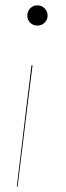

<svg xmlns="http://www.w3.org/2000/svg" viewBox="-20 -521 246 720"><path d="M43 178.5 76.5 -99Q79 -121 81.5 -140.5Q84 -160 86.5 -180.5Q89 -201 91.8 -224Q94.5 -247 98 -276H102Q98.5 -247 95.5 -224Q92.5 -201 90 -180.5Q87.5 -160 85 -140.5Q82.5 -121 80 -99L46 178.5ZM82.5 -462.5Q82.5 -478.5 93.2 -489.8Q104 -501 120 -501Q136 -501 147.2 -489.8Q158.5 -478.5 158.5 -462.5Q158.5 -446.5 147.2 -435.8Q136 -425 120 -425Q104 -425 93.2 -435.8Q82.5 -446.5 82.5 -462.5Z"/></svg>

Font: Lato Thin
Style: Italic
Weight: 200
Italic angle: -7°
Designer: Lukasz Dziedzic
Foundry: tyPoland Lukasz Dziedzic
Version: Version 2.007; 2014-02-27